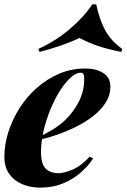

<svg xmlns="http://www.w3.org/2000/svg" viewBox="-20 -846 580 880"><path d="M146 -213Q183 -229 217 -249.5Q251 -270 277 -294Q316 -331 341 -379.5Q366 -428 366 -484Q366 -501 362 -507Q358 -513 350 -513Q329 -513 304 -490.5Q279 -468 255 -430.5Q231 -393 211.5 -345.5Q192 -298 180 -247.5Q168 -197 168 -149Q168 -92 190.5 -72Q213 -52 249 -52Q272 -52 312 -68.5Q352 -85 391 -128L407 -120Q386 -87 351 -56Q316 -25 269 -5.5Q222 14 165 14Q119 14 81.5 -2Q44 -18 22 -49.5Q0 -81 0 -127Q0 -183 18 -240Q36 -297 69 -349.5Q102 -402 148.5 -443Q195 -484 251 -508Q307 -532 372 -532Q420 -532 453 -511.5Q486 -491 486 -448Q486 -410 465 -376.5Q444 -343 408.5 -315Q373 -287 328.5 -265Q284 -243 237 -227Q190 -211 145 -202ZM344 -672Q307 -654 259.5 -637.5Q212 -621 161 -608L156 -622Q232 -656 297.5 -711Q363 -766 403 -826H421Q436 -755 462.5 -706.5Q489 -658 540 -622L536 -608Q470 -621 426 -636.5Q382 -652 344 -672Z"/></svg>

Font: Playfair Display ExtraBold
Style: Italic
Weight: 800
Italic angle: -14°
Designer: Claus Eggers Sørensen
Foundry: Claus Eggers Sørensen
Version: Version 1.203